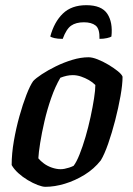

<svg xmlns="http://www.w3.org/2000/svg" viewBox="-20 -721 513 741"><path d="M155 0Q144 0 125.5 -7Q107 -14 87 -26Q67 -38 50.5 -53Q34 -68 25 -84Q25 -128 33.5 -177Q42 -226 55 -272.5Q68 -319 82 -355Q96 -391 108 -408Q118 -419 141.5 -434.5Q165 -450 195.5 -465Q226 -480 259 -490Q292 -500 322 -500Q336 -500 356.5 -492Q377 -484 398 -471.5Q419 -459 434.5 -446.5Q450 -434 453 -425Q453 -395 445 -350Q437 -305 424.5 -256.5Q412 -208 397.5 -166.5Q383 -125 369 -102Q343 -69 306.5 -46.5Q270 -24 230.5 -12Q191 0 155 0ZM214 -68Q221 -68 229 -69.5Q237 -71 246.5 -74Q256 -77 264 -81Q275 -95 287 -125Q299 -155 310 -192.5Q321 -230 329.5 -269.5Q338 -309 343 -341.5Q348 -374 348 -393Q337 -404 323 -412Q309 -420 293 -425.5Q277 -431 261 -431Q249 -431 237.5 -428.5Q226 -426 213 -421Q193 -387 177.5 -342.5Q162 -298 151.5 -252.5Q141 -207 135 -169Q129 -131 128 -110Q136 -100 149.5 -90Q163 -80 180.5 -74Q198 -68 214 -68ZM222 -571Q202 -571 190 -574Q178 -577 174 -580Q189 -636 222.5 -668.5Q256 -701 313 -701Q372 -701 394 -668Q416 -635 410 -580Q406 -577 393 -574Q380 -571 364 -571Q365 -610 349 -622.5Q333 -635 304 -635Q273 -635 254.5 -622Q236 -609 222 -571Z"/></svg>

Font: Texturina 12pt SemiBold
Style: Italic
Weight: 600
Italic angle: -11°
Version: Version 1.002